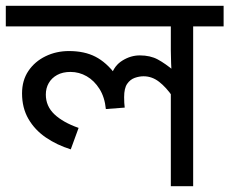

<svg xmlns="http://www.w3.org/2000/svg" viewBox="-30 -642 791 662"><path d="M741 -622V-551H636V0H559V-335L565 -309Q543 -341 518.5 -360Q494 -379 465 -379Q450 -379 434.5 -373.5Q419 -368 408.5 -353Q398 -338 398 -307Q398 -296 398.5 -287.5Q399 -279 400 -271L335 -266Q331 -307 313 -335.5Q295 -364 269 -379Q243 -394 213 -394Q186 -394 167 -383.5Q148 -373 138 -355.5Q128 -338 128 -316Q128 -276 157.5 -248Q187 -220 241 -201L214 -127Q166 -142 128 -168Q90 -194 68 -232Q46 -270 46 -320Q46 -365 68 -397.5Q90 -430 127 -448Q164 -466 208 -466Q261 -466 299 -446.5Q337 -427 369 -384L354 -383Q364 -416 392.5 -433.5Q421 -451 452 -451Q488 -451 514 -437Q540 -423 571 -397L562 -382Q561 -403 560 -424Q559 -445 559 -467V-551H-10V-622Z"/></svg>

Font: hexubangla05
Style: Book
Weight: 400
Designer: Jelle Bosma - Monotype Design Team
Foundry: Monotype Imaging Inc.
Version: Version 2.003